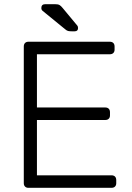

<svg xmlns="http://www.w3.org/2000/svg" viewBox="-20 -900 632 920"><path d="M116 0Q106 0 100 -6Q94 -12 94 -22V-677Q94 -688 100 -694Q106 -700 116 -700H506Q517 -700 523 -694Q529 -688 529 -677V-662Q529 -652 523 -646Q517 -640 506 -640H157V-385H484Q495 -385 501 -379Q507 -373 507 -362V-347Q507 -337 501 -331Q495 -325 484 -325H157V-60H514Q525 -60 531 -54Q537 -48 537 -37V-22Q537 -12 531 -6Q525 0 514 0ZM323 -750Q313 -750 306.5 -751.5Q300 -753 292 -760L183 -849Q178 -854 178 -861Q178 -880 197 -880H243Q258 -880 265 -876Q272 -872 280 -862L349 -779Q354 -774 354 -766Q354 -750 338 -750Z"/></svg>

Font: Rubik Light
Style: Regular
Weight: 300
Designer: Hubert and Fischer
Foundry: Hubert and Fischer
Version: Version 2.300;gftools[0.9.30]